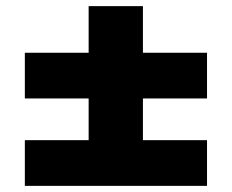

<svg xmlns="http://www.w3.org/2000/svg" viewBox="-20 -627 755 626"><path d="M61 -21V-170H269V-306H61V-455H269V-607H446V-455H655V-306H446V-170H655V-21Z"/></svg>

Font: Georama ExtraExtended
Style: Bold
Weight: 700
Width: 8
Designer: Jean-Baptiste Levee
Foundry: Production Type
Version: Version 1.000